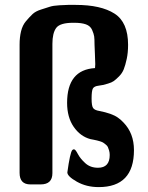

<svg xmlns="http://www.w3.org/2000/svg" viewBox="-20 -753 605 784"><path d="M60 -47V-571Q60 -601 66 -625.5Q72 -650 86 -666.5Q100 -683 112.5 -695Q125 -707 147.5 -714Q170 -721 183.5 -725.5Q197 -730 223 -731.5Q249 -733 257.5 -733Q266 -733 289 -733Q392 -733 447.5 -697.5Q503 -662 503 -570Q503 -538 497.5 -512.5Q492 -487 485.5 -470.5Q479 -454 466 -441Q453 -428 444.5 -422Q436 -416 420.5 -411.5Q405 -407 400 -406Q395 -405 382 -403Q365 -401 359.5 -392Q354 -383 354 -350Q354 -320 360.5 -311.5Q367 -303 385 -300Q437 -290 461 -273Q473 -265 484 -253Q527 -209 527 -140Q527 11 383 11Q333 11 294 -11Q255 -33 255 -49Q266 -129 275 -140L279 -143H283Q288 -143 298 -124Q308 -105 328.5 -86.5Q349 -68 380 -68Q428 -68 428 -120Q428 -130 425.5 -138.5Q423 -147 420.5 -152.5Q418 -158 411.5 -163Q405 -168 401.5 -170.5Q398 -173 388.5 -176Q379 -179 376 -179.5Q373 -180 362 -182.5Q351 -185 349 -185Q308 -196 281 -235Q254 -274 254 -333Q254 -468 368 -475Q368 -478 368.5 -483Q369 -488 369 -491Q369 -506 367.5 -534Q366 -562 366 -571Q366 -594 364.5 -604.5Q363 -615 356 -631Q349 -647 331 -653.5Q313 -660 283 -660H279Q225 -660 209.5 -639Q194 -618 194 -574V-46Q194 0 146 0H104Q60 0 60 -47Z"/></svg>

Font: CMU Sans Serif
Style: Bold
Weight: 700
Version: Version 0.7.0